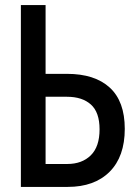

<svg xmlns="http://www.w3.org/2000/svg" viewBox="-20 -734 540 754"><path d="M62 0V-714H159V-444H243Q352 -444 411 -390Q470 -336 470 -228Q470 -119 410.5 -59.5Q351 0 246 0ZM159 -90H244Q302 -90 336.5 -124Q371 -158 371 -226Q371 -293 337 -323.5Q303 -354 243 -354H159Z"/></svg>

Font: Noto Sans Mono ExtraCondensed Medium
Style: Regular
Weight: 500
Width: 2
Designer: Monotype Design Team
Foundry: Monotype Imaging Inc.
Version: Version 2.014